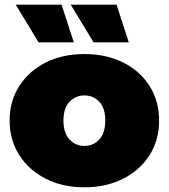

<svg xmlns="http://www.w3.org/2000/svg" viewBox="-20 -787 718 817"><path d="M339 10Q246 10 174.5 -26.5Q103 -63 62 -127Q21 -191 21 -274Q21 -357 62 -421Q103 -485 174.5 -521Q246 -557 339 -557Q432 -557 504 -521Q576 -485 616.5 -421Q657 -357 657 -274Q657 -191 616.5 -127Q576 -63 504 -26.5Q432 10 339 10ZM339 -166Q377 -166 402.5 -193.5Q428 -221 428 -274Q428 -327 402.5 -354Q377 -381 339 -381Q302 -381 276 -354Q250 -327 250 -274Q250 -221 276 -193.5Q302 -166 339 -166ZM144 -607 47 -767H242L294 -607ZM378 -607 281 -767H476L528 -607Z"/></svg>

Font: Montserrat Black
Style: Regular
Weight: 900
Designer: Julieta Ulanovsky
Foundry: Julieta Ulanovsky
Version: Version 9.000; ttfautohint (v1.8.4.7-5d5b)